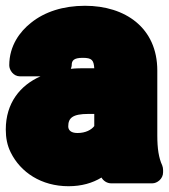

<svg xmlns="http://www.w3.org/2000/svg" viewBox="-24 -596 584 664"><path d="M221 -358C222 -362 224 -366 224 -370C224 -386 230 -396 262 -396C294 -396 300 -388 302 -360H277C258 -360 239 -360 221 -358ZM270 -576C194 -576 130 -555 83 -517C45 -487 8 -438 8 -370C8 -354 22 -332 45 -332H116C46 -301 -4 -240 -4 -148C-4 -119 1 -93 13 -69C47 0 119 48 213 48C258 48 296 37 327 18C333 29 346 38 360 38H503C519 38 540 23 540 0V-8C540 -13 539 -19 537 -24C525 -50 520 -82 520 -128V-352C520 -500 409 -576 270 -576ZM212 -159C212 -188 227 -202 282 -202H302V-160C292 -147 272 -136 244 -136C220 -136 212 -147 212 -159Z"/></svg>

Font: Asimov Print
Style: E
Weight: 500
Designer: Google
Version: Version 2.000980; 2014